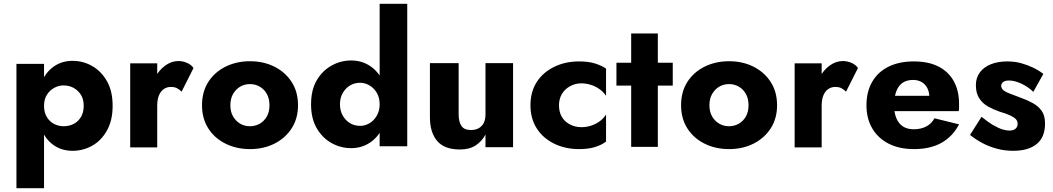

<svg xmlns="http://www.w3.org/2000/svg" viewBox="-20 -787 5570 1016"><path d="M213 209V-449H67V209ZM576 -227Q576 -305 546 -357.5Q516 -410 468 -437.5Q420 -465 364 -465Q307 -465 264.5 -435Q222 -405 200 -352Q178 -299 178 -227Q178 -155 200 -101.5Q222 -48 264.5 -18.5Q307 11 364 11Q420 11 468 -16Q516 -43 546 -96.5Q576 -150 576 -227ZM423 -227Q423 -192 408 -167.5Q393 -143 369.5 -131Q346 -119 316 -119Q291 -119 267.5 -130.5Q244 -142 228.5 -166.5Q213 -191 213 -227Q213 -262 228.5 -286Q244 -310 267.5 -322.5Q291 -335 316 -335Q346 -335 369.5 -322Q393 -309 408 -285.5Q423 -262 423 -227Z M812 -452H669V-7H812ZM941 -302 1004 -427Q993 -444 970.5 -454Q948 -464 924 -464Q887 -464 853.5 -439.5Q820 -415 799 -373.5Q778 -332 778 -278L812 -228Q812 -260 821 -282Q830 -304 846.5 -315.5Q863 -327 884 -327Q904 -327 917 -320Q930 -313 941 -302Z M1049 -230Q1049 -160 1082 -108Q1115 -56 1173 -27Q1231 2 1303 2Q1375 2 1432.5 -27Q1490 -56 1523.5 -108Q1557 -160 1557 -230Q1557 -301 1523.5 -353Q1490 -405 1432.5 -434Q1375 -463 1303 -463Q1231 -463 1173 -434Q1115 -405 1082 -353Q1049 -301 1049 -230ZM1199 -230Q1199 -265 1213.5 -290Q1228 -315 1251 -328.5Q1274 -342 1303 -342Q1331 -342 1354.5 -328.5Q1378 -315 1392 -290Q1406 -265 1406 -230Q1406 -195 1392 -170.5Q1378 -146 1354.5 -132.5Q1331 -119 1303 -119Q1274 -119 1251 -132.5Q1228 -146 1213.5 -170.5Q1199 -195 1199 -230Z M1989 -767V-13H2135V-767ZM1626 -235Q1626 -160 1656 -108.5Q1686 -57 1734.5 -30Q1783 -3 1838 -3Q1893 -3 1936.5 -31.5Q1980 -60 2005 -112Q2030 -164 2030 -235Q2030 -308 2005 -359.5Q1980 -411 1936.5 -439Q1893 -467 1838 -467Q1783 -467 1734.5 -440Q1686 -413 1656 -362Q1626 -311 1626 -235ZM1779 -235Q1779 -270 1794 -295.5Q1809 -321 1832.5 -335Q1856 -349 1886 -349Q1911 -349 1934.5 -335.5Q1958 -322 1973.5 -296.5Q1989 -271 1989 -235Q1989 -200 1973.5 -174Q1958 -148 1934.5 -134.5Q1911 -121 1886 -121Q1856 -121 1832.5 -135Q1809 -149 1794 -175Q1779 -201 1779 -235Z M2407 -182V-453H2255V-166Q2255 -87 2293 -41.5Q2331 4 2414 4Q2464 4 2497 -17.5Q2530 -39 2549 -75V-8H2695V-453H2549V-182Q2549 -155 2540 -137Q2531 -119 2514 -109Q2497 -99 2472 -99Q2436 -99 2421.5 -121Q2407 -143 2407 -182Z M2938 -230Q2938 -263 2953 -289Q2968 -315 2996 -330.5Q3024 -346 3056 -346Q3080 -346 3105 -338.5Q3130 -331 3151.5 -316Q3173 -301 3187 -280V-424Q3164 -440 3129 -451Q3094 -462 3044 -462Q2971 -462 2912 -433Q2853 -404 2820 -352.5Q2787 -301 2787 -230Q2787 -160 2820 -108Q2853 -56 2912 -27Q2971 2 3044 2Q3094 2 3129 -9Q3164 -20 3187 -38V-181Q3173 -159 3152.5 -144.5Q3132 -130 3107.5 -122Q3083 -114 3056 -114Q3024 -114 2996 -128.5Q2968 -143 2953 -168.5Q2938 -194 2938 -230Z M3242 -455V-334H3540V-455ZM3320 -610V-10H3461V-610Z M3584 -230Q3584 -160 3617 -108Q3650 -56 3708 -27Q3766 2 3838 2Q3910 2 3967.5 -27Q4025 -56 4058.5 -108Q4092 -160 4092 -230Q4092 -301 4058.5 -353Q4025 -405 3967.5 -434Q3910 -463 3838 -463Q3766 -463 3708 -434Q3650 -405 3617 -353Q3584 -301 3584 -230ZM3734 -230Q3734 -265 3748.5 -290Q3763 -315 3786 -328.5Q3809 -342 3838 -342Q3866 -342 3889.5 -328.5Q3913 -315 3927 -290Q3941 -265 3941 -230Q3941 -195 3927 -170.5Q3913 -146 3889.5 -132.5Q3866 -119 3838 -119Q3809 -119 3786 -132.5Q3763 -146 3748.5 -170.5Q3734 -195 3734 -230Z M4328 -452H4185V-7H4328ZM4457 -302 4520 -427Q4509 -444 4486.5 -454Q4464 -464 4440 -464Q4403 -464 4369.5 -439.5Q4336 -415 4315 -373.5Q4294 -332 4294 -278L4328 -228Q4328 -260 4337 -282Q4346 -304 4362.5 -315.5Q4379 -327 4400 -327Q4420 -327 4433 -320Q4446 -313 4457 -302Z M4817 2Q4902 2 4961.5 -31Q5021 -64 5055 -129L4925 -161Q4909 -132 4881 -117.5Q4853 -103 4815 -103Q4781 -103 4758 -118Q4735 -133 4723 -162Q4711 -191 4711 -232Q4712 -276 4723.5 -305.5Q4735 -335 4757 -349.5Q4779 -364 4812 -364Q4838 -364 4857.5 -352.5Q4877 -341 4887.5 -320Q4898 -299 4898 -269Q4898 -263 4894.5 -252.5Q4891 -242 4886 -236L4921 -280H4646V-199H5053Q5055 -206 5055 -216Q5055 -226 5055 -237Q5055 -308 5026.5 -358.5Q4998 -409 4945 -435.5Q4892 -462 4815 -462Q4738 -462 4681.5 -434Q4625 -406 4595 -353.5Q4565 -301 4565 -230Q4565 -159 4596 -107Q4627 -55 4683 -26.5Q4739 2 4817 2Z M5174 -169 5113 -73Q5143 -49 5177.5 -30.5Q5212 -12 5253.5 -0.5Q5295 11 5342 11Q5422 11 5466 -25Q5510 -61 5510 -133Q5510 -175 5492.5 -200Q5475 -225 5445 -241.5Q5415 -258 5381 -270Q5348 -283 5325.5 -291Q5303 -299 5290.5 -309Q5278 -319 5278 -333Q5278 -345 5288.5 -353Q5299 -361 5319 -361Q5349 -361 5384.5 -344.5Q5420 -328 5448 -301L5501 -396Q5475 -416 5445 -430Q5415 -444 5382 -453Q5349 -462 5310 -462Q5262 -462 5224.5 -447.5Q5187 -433 5165.5 -404.5Q5144 -376 5144 -336Q5144 -294 5162 -266.5Q5180 -239 5209 -223Q5238 -207 5270 -196Q5305 -186 5326 -176Q5347 -166 5356 -156Q5365 -146 5365 -131Q5365 -116 5354 -106Q5343 -96 5320 -96Q5305 -96 5284 -102.5Q5263 -109 5235.5 -125Q5208 -141 5174 -169Z"/></svg>

Font: SpinnyJost
Style: Bold
Weight: 700
Version: Version 3.710